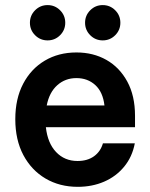

<svg xmlns="http://www.w3.org/2000/svg" viewBox="-20 -713 582 743"><path d="M280.8 10Q210.8 10 156.2 -22.1Q101.7 -54.2 70.4 -112.9Q39.2 -171.7 39.2 -251.7Q39.2 -330.8 69.6 -388.8Q100 -446.7 153.3 -478.3Q206.7 -510 275.8 -510Q340.8 -510 391.7 -481.2Q442.5 -452.5 472.5 -397.5Q502.5 -342.5 502.5 -265V-220.8H157.5Q164.2 -159.2 197.1 -124.6Q230 -90 280 -90Q318.3 -90 343.8 -108.3Q369.2 -126.7 378.3 -158.3H501.7Q491.7 -105.8 460.4 -67.9Q429.2 -30 382.9 -10Q336.7 10 280.8 10ZM160.8 -305H384.2Q378.3 -356.7 348.8 -383.8Q319.2 -410.8 275.8 -410.8Q232.5 -410.8 201.7 -383.3Q170.8 -355.8 160.8 -305ZM377.5 -556.7Q349.2 -556.7 329.2 -576.7Q309.2 -596.7 309.2 -625Q309.2 -653.3 329.2 -673.3Q349.2 -693.3 377.5 -693.3Q405.8 -693.3 425.8 -673.3Q445.8 -653.3 445.8 -625Q445.8 -596.7 425.8 -576.7Q405.8 -556.7 377.5 -556.7ZM164.2 -556.7Q135.8 -556.7 115.8 -576.7Q95.8 -596.7 95.8 -625Q95.8 -653.3 115.8 -673.3Q135.8 -693.3 164.2 -693.3Q192.5 -693.3 212.5 -673.3Q232.5 -653.3 232.5 -625Q232.5 -596.7 212.5 -576.7Q192.5 -556.7 164.2 -556.7Z"/></svg>

Font: Funnel Sans SemiBold
Style: Regular
Weight: 600
Designer: NORD ID, Kristian Moeller
Foundry: Dicotype
Version: Version 1.000